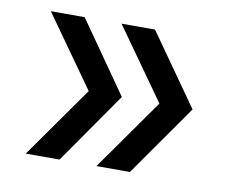

<svg xmlns="http://www.w3.org/2000/svg" viewBox="-55 -530 673 559"><g transform="rotate(10 281.0 -250.5)"><path d="M53 -40 202 -251 53 -461H153L300 -251L153 -40ZM262 -40 411 -251 262 -461H361L509 -251L361 -40Z"/></g></svg>

Font: Atkinson Hyperlegible Pro
Style: Regular
Weight: 400
Designer: Elliott Scott, Megan Eiswerth, Linus Boman, Theodore Petrosky, Jacob Perez
Foundry: Braille Institute
Version: Version 1.5.1